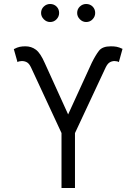

<svg xmlns="http://www.w3.org/2000/svg" viewBox="-20 -948 687 968"><path d="M290.1 0V-277.3L136.4 -608Q127.5 -626.8 116.7 -633.3Q105.8 -639.9 90.6 -640.3Q84.2 -639.9 78.1 -638.8Q72.1 -637.8 68.2 -634.9L49.7 -700.3Q67.1 -709.5 79.9 -712Q92.7 -714.5 108.3 -714.5Q138.1 -714.5 161 -697.4Q183.9 -680.4 206 -629.6L323.5 -371.1L442.8 -631.7Q461.6 -669.7 479 -692.1Q496.4 -714.5 538.7 -714.5Q555.4 -714.5 567.8 -712.2Q580.3 -709.9 597.7 -701.7L579.2 -634.9Q573.2 -639.6 556.8 -640.3Q543.3 -639.9 532.7 -633.3Q522 -626.8 512.8 -608L358 -277V0ZM232.6 -837Q214.5 -837 200.8 -850.9Q187.1 -864.7 187.1 -882.5Q187.1 -902 200.8 -915Q214.5 -927.9 232.6 -927.9Q252.1 -927.9 265.1 -915Q278.1 -902 278.1 -882.5Q278.1 -864.7 265.1 -850.9Q252.1 -837 232.6 -837ZM414.4 -837Q396.3 -837 382.6 -850.9Q369 -864.7 369 -882.5Q369 -902 382.6 -915Q396.3 -927.9 414.4 -927.9Q433.9 -927.9 446.9 -915Q459.9 -902 459.9 -882.5Q459.9 -864.7 446.9 -850.9Q433.9 -837 414.4 -837Z"/></svg>

Font: Inter UI Light
Style: Regular
Weight: 300
Designer: Rasmus Andersson
Foundry: rsms
Version: 3.2;8d6f07862